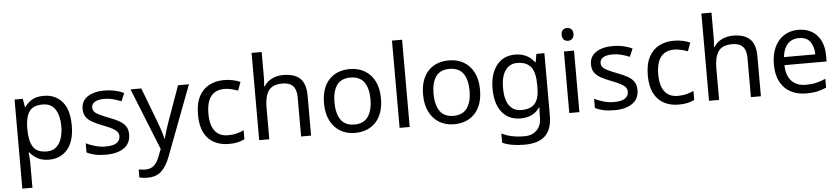

<svg xmlns="http://www.w3.org/2000/svg" viewBox="-52 -1093 7287 1666"><g transform="rotate(-5 3592.0 -260.0)"><path d="M340 -546Q439 -546 499.5 -477Q560 -408 560 -269Q560 -132 499.5 -61Q439 10 339 10Q277 10 236.5 -13.5Q196 -37 173 -68H167Q169 -51 171 -25Q173 1 173 20V240H85V-536H157L169 -463H173Q197 -498 236 -522Q275 -546 340 -546ZM324 -472Q242 -472 208.5 -426Q175 -380 173 -286V-269Q173 -170 205.5 -116.5Q238 -63 326 -63Q375 -63 406.5 -90Q438 -117 453.5 -163.5Q469 -210 469 -270Q469 -362 433.5 -417Q398 -472 324 -472Z M1049 -148Q1049 -70 991 -30Q933 10 835 10Q779 10 738.5 1Q698 -8 667 -24V-104Q699 -88 744.5 -74.5Q790 -61 837 -61Q904 -61 934 -82.5Q964 -104 964 -140Q964 -160 953 -176Q942 -192 913.5 -208Q885 -224 832 -244Q780 -264 743 -284Q706 -304 686 -332Q666 -360 666 -404Q666 -472 721.5 -509Q777 -546 867 -546Q916 -546 958.5 -536.5Q1001 -527 1038 -510L1008 -440Q974 -454 937 -464Q900 -474 861 -474Q807 -474 778.5 -456.5Q750 -439 750 -409Q750 -387 763 -371.5Q776 -356 806.5 -341.5Q837 -327 888 -307Q939 -288 975 -268Q1011 -248 1030 -219.5Q1049 -191 1049 -148Z M1095 -536H1189L1305 -231Q1320 -191 1332 -154.5Q1344 -118 1350 -85H1354Q1360 -110 1373 -150.5Q1386 -191 1400 -232L1509 -536H1604L1373 74Q1345 150 1300.5 195Q1256 240 1178 240Q1154 240 1136 237.5Q1118 235 1105 232V162Q1116 164 1131.5 166Q1147 168 1164 168Q1210 168 1238.5 142Q1267 116 1283 73L1311 2Z M1904 10Q1833 10 1777.5 -19Q1722 -48 1690.5 -109Q1659 -170 1659 -265Q1659 -364 1692 -426Q1725 -488 1781.5 -517Q1838 -546 1910 -546Q1951 -546 1989 -537.5Q2027 -529 2051 -517L2024 -444Q2000 -453 1968 -461Q1936 -469 1908 -469Q1750 -469 1750 -266Q1750 -169 1788.5 -117.5Q1827 -66 1903 -66Q1947 -66 1980.5 -75Q2014 -84 2042 -97V-19Q2015 -5 1982.5 2.5Q1950 10 1904 10Z M2257 -537Q2257 -497 2252 -462H2258Q2284 -503 2328.5 -524Q2373 -545 2425 -545Q2523 -545 2572 -498.5Q2621 -452 2621 -349V0H2534V-343Q2534 -472 2414 -472Q2324 -472 2290.5 -421.5Q2257 -371 2257 -277V0H2169V-760H2257Z M3253 -269Q3253 -136 3185.5 -63Q3118 10 3003 10Q2932 10 2876.5 -22.5Q2821 -55 2789 -117.5Q2757 -180 2757 -269Q2757 -402 2824 -474Q2891 -546 3006 -546Q3079 -546 3134.5 -513.5Q3190 -481 3221.5 -419.5Q3253 -358 3253 -269ZM2848 -269Q2848 -174 2885.5 -118.5Q2923 -63 3005 -63Q3086 -63 3124 -118.5Q3162 -174 3162 -269Q3162 -364 3124 -418Q3086 -472 3004 -472Q2922 -472 2885 -418Q2848 -364 2848 -269Z M3480 0H3392V-760H3480Z M4116 -269Q4116 -136 4048.5 -63Q3981 10 3866 10Q3795 10 3739.5 -22.5Q3684 -55 3652 -117.5Q3620 -180 3620 -269Q3620 -402 3687 -474Q3754 -546 3869 -546Q3942 -546 3997.5 -513.5Q4053 -481 4084.5 -419.5Q4116 -358 4116 -269ZM3711 -269Q3711 -174 3748.5 -118.5Q3786 -63 3868 -63Q3949 -63 3987 -118.5Q4025 -174 4025 -269Q4025 -364 3987 -418Q3949 -472 3867 -472Q3785 -472 3748 -418Q3711 -364 3711 -269Z M4445 -546Q4498 -546 4540.5 -526Q4583 -506 4613 -465H4618L4630 -536H4700V9Q4700 124 4641.5 182Q4583 240 4460 240Q4342 240 4267 206V125Q4346 167 4465 167Q4534 167 4573.5 126.5Q4613 86 4613 16V-5Q4613 -17 4614 -39.5Q4615 -62 4616 -71H4612Q4558 10 4446 10Q4342 10 4283.5 -63Q4225 -136 4225 -267Q4225 -395 4283.5 -470.5Q4342 -546 4445 -546ZM4457 -472Q4390 -472 4353 -418.5Q4316 -365 4316 -266Q4316 -167 4352.5 -114.5Q4389 -62 4459 -62Q4540 -62 4577 -105.5Q4614 -149 4614 -246V-267Q4614 -377 4576 -424.5Q4538 -472 4457 -472Z M4915 -737Q4935 -737 4950.5 -723.5Q4966 -710 4966 -681Q4966 -653 4950.5 -639Q4935 -625 4915 -625Q4893 -625 4878 -639Q4863 -653 4863 -681Q4863 -710 4878 -723.5Q4893 -737 4915 -737ZM4958 -536V0H4870V-536Z M5477 -148Q5477 -70 5419 -30Q5361 10 5263 10Q5207 10 5166.5 1Q5126 -8 5095 -24V-104Q5127 -88 5172.5 -74.5Q5218 -61 5265 -61Q5332 -61 5362 -82.5Q5392 -104 5392 -140Q5392 -160 5381 -176Q5370 -192 5341.5 -208Q5313 -224 5260 -244Q5208 -264 5171 -284Q5134 -304 5114 -332Q5094 -360 5094 -404Q5094 -472 5149.5 -509Q5205 -546 5295 -546Q5344 -546 5386.5 -536.5Q5429 -527 5466 -510L5436 -440Q5402 -454 5365 -464Q5328 -474 5289 -474Q5235 -474 5206.5 -456.5Q5178 -439 5178 -409Q5178 -387 5191 -371.5Q5204 -356 5234.5 -341.5Q5265 -327 5316 -307Q5367 -288 5403 -268Q5439 -248 5458 -219.5Q5477 -191 5477 -148Z M5822 10Q5751 10 5695.5 -19Q5640 -48 5608.5 -109Q5577 -170 5577 -265Q5577 -364 5610 -426Q5643 -488 5699.5 -517Q5756 -546 5828 -546Q5869 -546 5907 -537.5Q5945 -529 5969 -517L5942 -444Q5918 -453 5886 -461Q5854 -469 5826 -469Q5668 -469 5668 -266Q5668 -169 5706.5 -117.5Q5745 -66 5821 -66Q5865 -66 5898.5 -75Q5932 -84 5960 -97V-19Q5933 -5 5900.5 2.5Q5868 10 5822 10Z M6175 -537Q6175 -497 6170 -462H6176Q6202 -503 6246.5 -524Q6291 -545 6343 -545Q6441 -545 6490 -498.5Q6539 -452 6539 -349V0H6452V-343Q6452 -472 6332 -472Q6242 -472 6208.5 -421.5Q6175 -371 6175 -277V0H6087V-760H6175Z M6912 -546Q6981 -546 7030.5 -516Q7080 -486 7106.5 -431.5Q7133 -377 7133 -304V-251H6766Q6768 -160 6812.5 -112.5Q6857 -65 6937 -65Q6988 -65 7027.5 -74.5Q7067 -84 7109 -102V-25Q7068 -7 7028 1.5Q6988 10 6933 10Q6857 10 6798.5 -21Q6740 -52 6707.5 -113.5Q6675 -175 6675 -264Q6675 -352 6704.5 -415Q6734 -478 6787.5 -512Q6841 -546 6912 -546ZM6911 -474Q6848 -474 6811.5 -433.5Q6775 -393 6768 -321H7041Q7040 -389 7009 -431.5Q6978 -474 6911 -474Z"/></g></svg>

Font: Noto Sans Ugaritic
Style: Regular
Weight: 400
Designer: Monotype Design Team
Foundry: Monotype Imaging Inc.
Version: Version 2.001; ttfautohint (v1.8.4.7-5d5b)